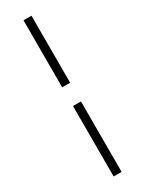

<svg xmlns="http://www.w3.org/2000/svg" viewBox="-258 -782 805 1065"><g transform="rotate(-30 144.5 -249.0)"><path d="M119 251H170V-200H119ZM170 -320V-749H119V-320Z"/></g></svg>

Font: Source Serif 4 48pt
Style: Regular
Weight: 400
Designer: Frank Grie√ühammer
Foundry: Adobe Systems Incorporated
Version: Version 4.004;hotconv 1.0.116;makeotfexe 2.5.65601